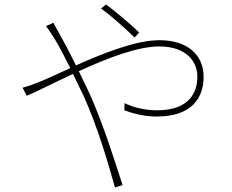

<svg xmlns="http://www.w3.org/2000/svg" viewBox="-20 -801 1040 860"><path d="M583 -633 603 -655C563 -696 486 -758 455 -781L433 -763C479 -729 541 -674 583 -633ZM81 -408 100 -372C150 -393 225 -432 307 -470L357 -366C420 -224 464 -72 495 39L529 28C494 -80 445 -238 383 -378L333 -482C457 -539 595 -593 693 -593C814 -593 864 -526 864 -458C864 -387 828 -307 684 -307C621 -307 571 -323 538 -339L537 -307C574 -293 625 -279 682 -279C841 -279 892 -365 892 -456C892 -558 817 -621 694 -621C588 -621 441 -562 320 -508C295 -560 270 -607 250 -643C240 -661 226 -685 219 -699L186 -684C198 -669 214 -644 224 -628C240 -603 265 -555 295 -496C231 -467 178 -442 146 -430C127 -422 100 -413 81 -408Z"/></svg>

Font: Harano Aji Gothic KR ExtraLight
Style: Regular
Weight: 250
Foundry: Masamichi Hosoda
Version: HaranoAjiGothicKR-ExtraLight version 20220220;ttx 4.29.1